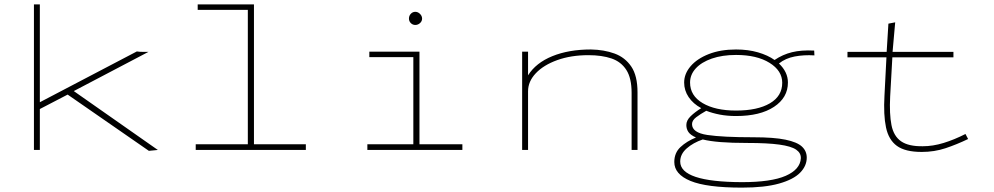

<svg xmlns="http://www.w3.org/2000/svg" viewBox="-20 -685 4540 877"><path d="M660 4 289 -253 162 -187V0H135V-665H162V-218L605 -450Q617 -448 636 -448H658L317 -269L701 0Z M874 0V-26H1112V-640H883V-665H1140V-26H1377V0Z M1658 0V-26H1868V-424H1667V-449H1896V-26H2092V0ZM1877 -571Q1865 -571 1856.5 -579.5Q1848 -588 1848 -600Q1848 -613 1856.5 -622Q1865 -631 1877 -631Q1889 -631 1898.5 -621.5Q1908 -612 1908 -600Q1908 -588 1898.5 -579.5Q1889 -571 1877 -571Z M2365 0V-449H2392V-341Q2428 -398 2503 -428.5Q2578 -459 2679 -459Q2739 -458 2787 -440.5Q2835 -423 2863.5 -381Q2892 -339 2892 -263V0H2865V-261Q2865 -328 2841 -365.5Q2817 -403 2773 -418Q2729 -433 2668 -433Q2588 -433 2525.5 -410.5Q2463 -388 2427.5 -350.5Q2392 -313 2392 -268V0Z M3342 -155Q3302 -155 3268 -161.5Q3234 -168 3206 -179Q3179 -164 3160 -149.5Q3141 -135 3141 -118Q3141 -79 3211 -68.5Q3281 -58 3422 -58Q3515 -58 3568 -47Q3621 -36 3643 -15.5Q3665 5 3665 35Q3665 73 3634.5 104Q3604 135 3538.5 153.5Q3473 172 3369 172Q3208 172 3134 141.5Q3060 111 3060 55Q3060 13 3088.5 -13.5Q3117 -40 3159 -57Q3134 -68 3124.5 -82Q3115 -96 3115 -114Q3115 -135 3134.5 -154Q3154 -173 3183 -191Q3146 -211 3125.5 -241.5Q3105 -272 3105 -308Q3105 -348 3134.5 -382.5Q3164 -417 3217.5 -438Q3271 -459 3342 -459Q3397 -459 3442 -446Q3487 -433 3518 -411Q3555 -436 3597.5 -446.5Q3640 -457 3699 -454L3700 -432Q3652 -435 3610 -427Q3568 -419 3538 -395Q3579 -356 3579 -308Q3579 -239 3515.5 -197Q3452 -155 3342 -155ZM3342 -180Q3440 -180 3496.5 -213Q3553 -246 3553 -307Q3553 -362 3495 -398Q3437 -434 3342 -434Q3279 -434 3231.5 -417.5Q3184 -401 3158 -372.5Q3132 -344 3132 -308Q3132 -248 3189.5 -214Q3247 -180 3342 -180ZM3369 147Q3503 147 3569 118Q3635 89 3638 38Q3639 14 3616.5 -1.5Q3594 -17 3540 -24.5Q3486 -32 3394 -32Q3321 -32 3271.5 -36Q3222 -40 3190 -48Q3146 -33 3116.5 -7Q3087 19 3087 53Q3087 146 3369 147Z M3851 -423V-448H4030L4038 -577L4069 -583L4057 -448H4335V-423H4056L4046 -244Q4042 -164 4052 -113.5Q4062 -63 4096 -39.5Q4130 -16 4195 -17Q4241 -17 4290 -32Q4339 -47 4390 -73L4402 -50Q4350 -25 4299 -8Q4248 9 4190 9Q4115 9 4077 -18.5Q4039 -46 4027 -103Q4015 -160 4020 -248L4029 -423Z"/></svg>

Font: Inconsolata ExtraExpanded ExtraLight
Style: Regular
Weight: 200
Width: 8
Monospace: yes
Designer: Raph Levien, Cyreal, Brenton Simpson
Foundry: Raph Levien, Cyreal, Google
Version: Version 3.100; ttfautohint (v1.8.4.7-5d5b)